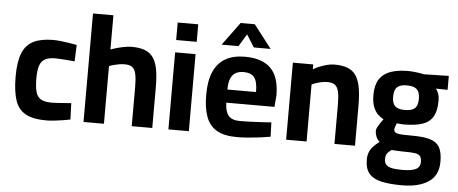

<svg xmlns="http://www.w3.org/2000/svg" viewBox="-58 -873 2969 1246"><g transform="rotate(5 1426.5 -250.0)"><path d="M260.4 11.1Q174.2 11.1 125.6 -15.4Q76.9 -41.9 57.3 -100.9Q37.6 -159.9 37.6 -256.1Q37.6 -351.3 60.1 -407.6Q82.5 -463.8 131.9 -488.4Q181.3 -513.1 261.1 -513.1Q282.3 -513.1 310.2 -510Q338.1 -506.9 366.4 -502.5Q394.7 -498 414.8 -493.9L410.3 -386.7Q391.4 -388.7 367.3 -390.5Q343.2 -392.4 320.7 -393.9Q298.2 -395.4 284.2 -395.4Q240.9 -395.4 216.6 -381.7Q192.4 -368.1 182.6 -337.8Q172.7 -307.4 172.7 -256.1Q172.7 -201 181.6 -168.2Q190.5 -135.4 214.5 -121.2Q238.4 -106.9 284.2 -106.9Q298.2 -106.9 321 -108.2Q343.8 -109.6 368.6 -111.6Q393.4 -113.6 412.3 -114.6L416.2 -8.2Q396.2 -4.1 368.3 0.3Q340.4 4.6 311.8 7.9Q283.2 11.1 260.4 11.1Z M502.2 0V-706.7H635.3V-483.7Q652.2 -490.2 675.6 -496.8Q699 -503.3 724.3 -508.2Q749.7 -513.1 770.8 -513.1Q823.5 -513.1 858.2 -499.6Q892.9 -486.1 913.2 -456.4Q933.4 -426.7 941.7 -379Q950.1 -331.4 950.1 -263.5V0H816.3V-252.8Q816.3 -304.9 810.2 -336.2Q804 -367.6 787.4 -381.9Q770.7 -396.1 736.9 -396.1Q719.2 -396.1 699.9 -393Q680.7 -389.8 663.6 -385.1Q646.5 -380.4 635.3 -375.9V0Z M1055.2 0V-501.9H1188.3V0ZM1054.8 -582.1V-696.2H1188.7V-582.1Z M1501.8 11.1Q1419.1 11.1 1370.7 -17.1Q1322.2 -45.3 1301.1 -102.3Q1280 -159.3 1280 -245.5Q1280 -337.8 1306.4 -396.8Q1332.8 -455.9 1383.8 -484.5Q1434.8 -513.1 1509.9 -513.1Q1621.3 -513.1 1677.8 -457.2Q1734.4 -401.3 1734.4 -279.8L1728.1 -205.6H1414.4Q1415.4 -150.1 1437.1 -122.3Q1458.8 -94.5 1513.4 -94.5Q1543.7 -94.5 1580.9 -96Q1618 -97.5 1654.6 -99.5Q1691.2 -101.5 1716.9 -103.5L1720.1 -10.4Q1694.5 -5.7 1656.8 -0.7Q1619 4.2 1578.3 7.7Q1537.5 11.1 1501.8 11.1ZM1414 -291.1H1600.7Q1600.7 -359 1579.2 -386.2Q1557.7 -413.3 1509.9 -413.3Q1478.2 -413.3 1457 -401Q1435.8 -388.7 1425.1 -362.1Q1414.4 -335.4 1414 -291.1ZM1351.2 -578 1462 -728.6H1554.4L1670.6 -578H1561.2L1510.3 -658.7L1461.2 -578Z M1822.2 0V-501.9H1954.9V-470.3Q1970.8 -480 1993.8 -489.6Q2016.8 -499.2 2042.6 -506.1Q2068.3 -513.1 2091.5 -513.1Q2144.3 -513.1 2178.8 -499.6Q2213.3 -486.1 2233.4 -456Q2253.4 -425.9 2262 -377.7Q2270.7 -329.5 2270.7 -260.4V0H2137V-252.8Q2137 -304.9 2130.8 -336.2Q2124.6 -367.6 2107.7 -381.9Q2090.7 -396.1 2057.7 -396.1Q2039.5 -396.1 2020.1 -392.3Q2000.7 -388.6 1983.6 -382.7Q1966.5 -376.9 1955.3 -371.2V0Z M2595.7 229.3Q2515.8 229.3 2462.2 217.3Q2408.6 205.3 2381.7 173.7Q2354.9 142 2354.9 83.5Q2354.9 56.8 2362.5 36.5Q2370.2 16.1 2386.4 -1.9Q2402.5 -20 2428.2 -39Q2414 -49.4 2405.6 -68.6Q2397.1 -87.9 2397.1 -110.9Q2397.1 -118.7 2404.1 -132.3Q2411.2 -145.9 2421.3 -160.8Q2431.4 -175.8 2440.3 -187.6Q2420 -197.2 2402.1 -214.7Q2384.3 -232.2 2372.7 -262.2Q2361.1 -292.2 2361.1 -338.6Q2361.1 -402.5 2385.4 -440.6Q2409.6 -478.7 2456.7 -495.9Q2503.8 -513.1 2571.4 -513.1Q2596.9 -513.1 2627.1 -509.2Q2657.3 -505.4 2675 -500.8L2837.8 -504.4V-413.6L2761.7 -414.9Q2771.5 -403.2 2778.5 -384.4Q2785.5 -365.6 2785.5 -338.6Q2785.5 -269.8 2762.2 -232Q2738.9 -194.3 2691.8 -179.7Q2644.8 -165 2572.6 -165Q2565.2 -165 2551 -166.3Q2536.8 -167.7 2528.4 -168.7Q2524.3 -159.2 2520 -146.8Q2515.8 -134.3 2515.8 -128.8Q2515.8 -118.4 2520.2 -112.4Q2524.7 -106.4 2537.3 -102.9Q2549.9 -99.4 2574.5 -98.3Q2599.1 -97.2 2639.9 -97.2Q2711.2 -97.2 2753.4 -84Q2795.7 -70.9 2814 -38.1Q2832.3 -5.2 2832.3 54.8Q2832.3 144 2769.5 186.6Q2706.6 229.3 2595.7 229.3ZM2589.1 129.7Q2650.8 129.7 2678.4 115.4Q2706 101.1 2706 67.9Q2706 42.4 2696.6 30.4Q2687.2 18.4 2664.9 14.7Q2642.7 10.9 2605.3 10.9Q2595.2 10.9 2580.9 10.4Q2566.6 9.9 2552.3 9.4Q2538 8.9 2526.4 8.1Q2514.8 7.3 2509.8 6.9Q2495.9 16.9 2487.4 25.8Q2478.9 34.7 2475.6 44.5Q2472.3 54.4 2472.3 68.5Q2472.3 90.8 2483.2 104.3Q2494 117.8 2519.6 123.7Q2545.1 129.7 2589.1 129.7ZM2571.8 -259.1Q2617.7 -259.1 2637.5 -277.3Q2657.2 -295.5 2657.2 -339Q2657.2 -382.5 2637.5 -401Q2617.7 -419.5 2571.8 -419.5Q2528.3 -419.5 2508.9 -401Q2489.5 -382.5 2489.5 -339Q2489.5 -295.5 2508.9 -277.3Q2528.3 -259.1 2571.8 -259.1Z"/></g></svg>

Font: Cairo
Style: Regular
Weight: 400
Designer: Mohamed Gaber, Accademia di Belle Arti di Urbino
Foundry: Kief Type Foundry, Accademia di Belle Arti di Urbino
Version: Version 3.120